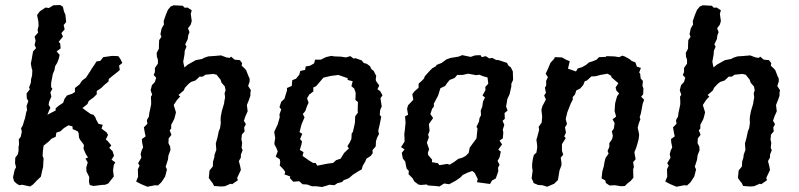

<svg xmlns="http://www.w3.org/2000/svg" viewBox="-20 -732 3186 766"><path d="M100 12 68 5 57 7 47 1 36 -9 32 -24 38 -53 44 -65 40 -81 41 -103 51 -116 54 -130V-146L56 -155L55 -176L63 -187L67 -207L64 -220L71 -232L76 -249L80 -261L85 -286L88 -292L86 -309L93 -329L87 -339L86 -359L99 -376L96 -383L103 -402L104 -416L108 -431L109 -452L106 -461L103 -479L107 -498L109 -511L112 -527L124 -540L118 -552L122 -570L118 -586L132 -602L130 -613L134 -629L133 -646L128 -672L139 -687L162 -702L175 -700L193 -711L220 -712L231 -705L235 -687L241 -673L244 -644L234 -632L238 -615L225 -600L231 -586L214 -565L220 -559L222 -539L206 -527L218 -513L214 -496L208 -481L200 -468L197 -451L191 -438L188 -422L184 -401V-384L189 -378L181 -363L185 -347L176 -326L174 -314L181 -302L175 -289L169 -274L188 -284L202 -291V-300L214 -310L232 -322L237 -337L247 -351L268 -358L279 -365V-381L297 -395L308 -411L323 -422L332 -436L340 -448L346 -458L357 -474L365 -487L380 -489L392 -504L406 -506L427 -509L452 -508L460 -497L468 -481L455 -470L458 -453L449 -445L430 -430L414 -417L413 -407L395 -392L384 -381L366 -369V-356L354 -344L334 -329L329 -317L309 -301L325 -289L342 -277L353 -274L361 -263L363 -256L373 -238L390 -234L385 -219L405 -204L411 -194L402 -175L409 -170L424 -152L416 -142L429 -129L435 -111L425 -95L440 -84L434 -74L431 -52L434 -28L412 0L400 5L384 6L353 10L338 6L335 -7L336 -26L325 -48L324 -63L330 -84L321 -99L331 -104L322 -118L313 -139L315 -153L312 -158L299 -175L295 -184L294 -200L290 -208L270 -217L269 -228L253 -232L235 -221L221 -208L205 -203L202 -186L186 -179L174 -167L154 -151L151 -129L150 -110L154 -100L153 -87L152 -66L148 -50L143 -27L128 -13L112 4Z M568 13 544 3 534 -2 523 -8 531 -27 530 -57 537 -71 531 -81 544 -103 541 -117 545 -132 551 -144 547 -164 546 -177 561 -188 558 -201 554 -224 568 -238 566 -253 574 -267 576 -283 579 -296 583 -316V-328L582 -346L587 -354L581 -372L586 -392L598 -405L603 -422L593 -433L598 -444V-461L610 -478V-494L606 -505L605 -521L614 -538V-551L615 -572L624 -585L620 -596L625 -619L634 -634L633 -648L642 -674L650 -693L661 -706L673 -711L709 -709L717 -701L728 -702L745 -691L741 -677L745 -648L741 -634L730 -619L736 -604L731 -591L729 -576L719 -555L724 -546L717 -529L716 -514L711 -486L713 -475L716 -463L729 -474L754 -488L761 -492L787 -497L793 -501L811 -507L839 -509L862 -511L883 -503L896 -501L902 -506L916 -494L937 -492L946 -480L944 -470L957 -458L962 -452L971 -429L976 -418V-407L970 -389L981 -372L979 -363V-350L973 -333L965 -313L968 -288L959 -268L953 -250L961 -237L954 -223L956 -208L945 -195L943 -175L946 -163L944 -142L948 -133L941 -115V-104L933 -89L938 -70L941 -54L926 -22L929 -13L906 3L900 1L877 11L861 12L834 10L828 -2L823 -8L813 -22L816 -52L829 -68L830 -88L835 -104L836 -115L843 -134L842 -146L841 -160L847 -181L853 -209L858 -221L861 -243L860 -253L861 -268L865 -289L874 -319L875 -328L878 -343L876 -360L880 -372L877 -387L864 -402L860 -414L852 -424L844 -434L831 -437L800 -434L788 -426H776L760 -411L742 -405L732 -397L718 -382L713 -371L692 -353L699 -347L686 -333L673 -313L682 -284L679 -271L675 -257L663 -234V-219L657 -212L664 -194L653 -180L652 -161L659 -147L660 -133L652 -112L650 -95L641 -67L646 -56L639 -28L626 -8L622 -3L610 8L599 7Z M1265 14 1240 11H1224L1205 4L1187 3L1174 -9L1150 -7L1136 -22L1138 -28L1115 -36L1118 -46L1112 -55L1096 -72L1098 -86L1096 -97L1080 -107L1088 -128L1083 -141L1075 -156V-164L1078 -181L1074 -206L1088 -236L1096 -264L1095 -276L1102 -295L1095 -305L1102 -326L1115 -338L1119 -352L1125 -371V-381L1144 -389L1146 -412L1161 -418L1174 -434L1178 -449L1197 -453L1200 -467L1217 -470L1233 -479L1237 -494H1260L1280 -504L1301 -509L1315 -507L1340 -506L1360 -503L1378 -508L1391 -498L1398 -500L1423 -491L1431 -481L1444 -477L1456 -468L1462 -456L1471 -449L1481 -429L1479 -416L1480 -409L1493 -391L1486 -376L1497 -368L1506 -352L1498 -340L1500 -326L1503 -307L1497 -294L1495 -274L1501 -266L1495 -236L1489 -210L1492 -197L1485 -184L1480 -169L1479 -148L1466 -133L1467 -121L1459 -110L1442 -99L1437 -87L1427 -70L1423 -56L1410 -49L1388 -35L1372 -21L1351 -13L1345 -6L1326 -1L1314 7L1294 5L1282 9ZM1246 -71 1286 -79 1309 -82 1321 -93 1339 -99 1353 -122 1372 -140 1366 -149 1375 -163 1382 -178 1383 -199 1388 -206 1396 -242 1397 -268 1408 -283 1407 -290 1408 -325 1398 -333 1399 -362 1393 -379 1382 -388 1387 -408 1367 -413V-420L1330 -433L1299 -429L1270 -422L1254 -403L1241 -388L1230 -383V-367L1214 -355L1205 -340L1211 -322L1205 -309L1198 -289L1188 -277L1195 -264L1183 -236L1175 -205L1186 -198L1177 -177L1185 -168L1182 -153L1176 -134L1191 -125L1187 -110L1214 -91L1229 -82H1239Z M1733 12 1718 10 1688 8 1682 4 1659 6 1649 4 1633 -8 1626 -21 1610 -37 1611 -50 1602 -60 1599 -75 1597 -87 1587 -100 1583 -122 1594 -136 1580 -145 1594 -167V-177L1593 -197L1595 -212L1598 -242L1596 -268L1608 -274L1604 -298L1608 -312L1629 -334L1625 -356L1633 -367L1650 -382V-398L1662 -409L1671 -418L1675 -428L1694 -449L1705 -460L1718 -467L1722 -473L1742 -481L1761 -495L1778 -501L1809 -506L1824 -512L1858 -505L1875 -511L1897 -512L1902 -504L1918 -508L1932 -499L1944 -501L1959 -493L1970 -492L2003 -481L2008 -471L2018 -463L2026 -447L2027 -413L2020 -398V-387L2013 -356L2004 -337L2002 -323L1999 -307L2005 -291L1993 -281L1994 -258L1985 -250L1992 -234L1986 -215L1988 -203L1986 -180L1973 -171L1983 -156L1968 -135L1978 -127L1973 -104L1965 -90L1973 -75L1967 -63L1968 -49L1958 -20L1943 -12L1935 2L1898 -3L1883 -5L1886 -18L1874 -42L1864 -50L1845 -43L1826 -34L1818 -25L1798 -11L1772 3L1752 0ZM1733 -73 1764 -78 1774 -75 1792 -86 1808 -98 1825 -103 1838 -110 1850 -122 1854 -143 1859 -150 1876 -173 1881 -180 1885 -219 1881 -226 1891 -247 1893 -261 1899 -272 1898 -291 1904 -306 1907 -327 1915 -343 1905 -351 1917 -373 1916 -385 1928 -398 1925 -423 1907 -428 1892 -434 1880 -432 1848 -438 1825 -433H1804L1794 -421L1774 -413L1764 -401L1756 -389L1737 -380L1728 -351L1719 -334L1711 -319V-307L1704 -298L1697 -277L1708 -261L1691 -237L1694 -210L1688 -195L1691 -184L1683 -163L1688 -148L1692 -137L1687 -122L1688 -114L1704 -95L1703 -85L1727 -81Z M2176 -481 2192 -499 2193 -504 2222 -503 2240 -493 2253 -488 2246 -458 2278 -447 2285 -459 2302 -464 2318 -473 2330 -483 2346 -488 2360 -494 2370 -504 2396 -505 2400 -508 2431 -507 2450 -504 2463 -510 2474 -506 2492 -496 2500 -489 2515 -483 2521 -466 2537 -461 2530 -443 2534 -438 2536 -419 2545 -409 2543 -390 2547 -379 2546 -356 2538 -346 2550 -334 2544 -318 2537 -280 2532 -264 2535 -257 2528 -238 2524 -222 2527 -210 2530 -195 2528 -177 2524 -162 2518 -142 2511 -125 2513 -112 2516 -97 2506 -85 2509 -65 2506 -57 2507 -23 2496 -10 2482 1 2473 10 2458 11 2433 7 2412 8 2397 -2 2395 -12 2380 -20 2383 -48 2389 -69 2392 -87 2396 -102 2408 -119 2404 -130 2411 -146V-161L2422 -177L2425 -190L2421 -208L2429 -219L2432 -241L2424 -256L2438 -267L2432 -289L2434 -319L2437 -331L2442 -348L2450 -359L2439 -371L2436 -383L2447 -400L2419 -424V-429L2404 -438L2375 -433L2357 -428L2339 -427L2322 -411L2313 -408L2307 -393L2295 -379L2279 -371L2274 -355L2265 -345V-334L2257 -319L2243 -283L2239 -266L2237 -257L2242 -237L2234 -224L2238 -203L2231 -188L2237 -181L2222 -157V-150V-130L2227 -115L2217 -103L2220 -83V-73L2212 -51L2207 -20L2206 -14L2191 1L2184 4L2163 13L2144 7L2127 6L2108 -2V-6L2101 -20L2105 -51L2103 -64V-78L2106 -99L2110 -114L2120 -123L2123 -141V-152L2120 -175L2123 -184L2128 -203L2131 -215L2129 -226L2141 -243L2143 -265L2142 -277L2140 -294L2144 -309L2150 -320L2158 -335L2151 -351L2158 -362L2154 -382L2159 -391V-410L2166 -424L2157 -438L2165 -455Z M2679 13 2655 3 2645 -2 2634 -8 2642 -27 2641 -57 2648 -71 2642 -81 2655 -103 2652 -117 2656 -132 2662 -144 2658 -164 2657 -177 2672 -188 2669 -201 2665 -224 2679 -238 2677 -253 2685 -267 2687 -283 2690 -296 2694 -316V-328L2693 -346L2698 -354L2692 -372L2697 -392L2709 -405L2714 -422L2704 -433L2709 -444V-461L2721 -478V-494L2717 -505L2716 -521L2725 -538V-551L2726 -572L2735 -585L2731 -596L2736 -619L2745 -634L2744 -648L2753 -674L2761 -693L2772 -706L2784 -711L2820 -709L2828 -701L2839 -702L2856 -691L2852 -677L2856 -648L2852 -634L2841 -619L2847 -604L2842 -591L2840 -576L2830 -555L2835 -546L2828 -529L2827 -514L2822 -486L2824 -475L2827 -463L2840 -474L2865 -488L2872 -492L2898 -497L2904 -501L2922 -507L2950 -509L2973 -511L2994 -503L3007 -501L3013 -506L3027 -494L3048 -492L3057 -480L3055 -470L3068 -458L3073 -452L3082 -429L3087 -418V-407L3081 -389L3092 -372L3090 -363V-350L3084 -333L3076 -313L3079 -288L3070 -268L3064 -250L3072 -237L3065 -223L3067 -208L3056 -195L3054 -175L3057 -163L3055 -142L3059 -133L3052 -115V-104L3044 -89L3049 -70L3052 -54L3037 -22L3040 -13L3017 3L3011 1L2988 11L2972 12L2945 10L2939 -2L2934 -8L2924 -22L2927 -52L2940 -68L2941 -88L2946 -104L2947 -115L2954 -134L2953 -146L2952 -160L2958 -181L2964 -209L2969 -221L2972 -243L2971 -253L2972 -268L2976 -289L2985 -319L2986 -328L2989 -343L2987 -360L2991 -372L2988 -387L2975 -402L2971 -414L2963 -424L2955 -434L2942 -437L2911 -434L2899 -426H2887L2871 -411L2853 -405L2843 -397L2829 -382L2824 -371L2803 -353L2810 -347L2797 -333L2784 -313L2793 -284L2790 -271L2786 -257L2774 -234V-219L2768 -212L2775 -194L2764 -180L2763 -161L2770 -147L2771 -133L2763 -112L2761 -95L2752 -67L2757 -56L2750 -28L2737 -8L2733 -3L2721 8L2710 7Z"/></svg>

Font: Winky Rough
Style: Italic
Weight: 400
Italic angle: -8.97852°
Designer: Simon Atzbach
Foundry: typofactur
Version: Version 1.206